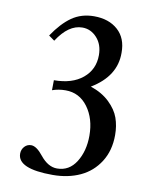

<svg xmlns="http://www.w3.org/2000/svg" viewBox="-78 -722 625 792"><g transform="rotate(10 234.5 -326.0)"><path d="M196.8 11.2Q49.8 11.2 49.8 -52.2Q49.8 -69.3 61 -81.8Q72.3 -94.2 88.9 -94.2Q111.8 -94.2 140.1 -58.1Q172.4 -18.1 210 -18.1Q260.7 -18.1 289.6 -64Q318.4 -109.9 318.4 -174.3Q318.4 -245.6 283 -293.7Q247.6 -341.8 189.5 -341.8Q160.2 -341.8 133.8 -332.5L134.3 -374.5Q210.4 -374.5 254.9 -411.4Q299.3 -448.2 299.3 -508.3Q299.3 -552.7 273.9 -580.8Q248.5 -608.9 212.9 -608.9Q154.8 -608.9 107.4 -535.2L83 -552.7Q119.6 -607.4 159.4 -635.3Q199.2 -663.1 252.4 -663.1Q314.5 -663.1 352.3 -629.2Q390.1 -595.2 389.6 -534.2Q390.6 -436 289.1 -375Q337.4 -358.9 368.4 -329.1Q399.4 -299.3 410.9 -266.6Q422.4 -233.9 422.4 -195.3Q422.4 -130.4 392.3 -83Q362.3 -35.6 311.8 -12.2Q261.2 11.2 196.8 11.2Z"/></g></svg>

Font: Elstob 18pt Medium
Style: Regular
Weight: 500
Designer: Peter S. Baker
Version: Version 1.015